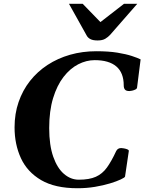

<svg xmlns="http://www.w3.org/2000/svg" viewBox="-20 -977 760 1010"><path d="M387.7 13.2Q269.5 13.2 196.5 -29.5Q123.5 -72.3 90.1 -144.8Q56.6 -217.3 56.6 -307.1Q56.6 -378.9 77.9 -440.4Q99.1 -502 137.9 -551.3Q176.8 -600.6 230.2 -635.5Q283.7 -670.4 348.6 -689Q413.6 -707.5 486.3 -707.5Q551.3 -707.5 597.4 -700Q643.6 -692.4 673.8 -682.4Q704.1 -672.4 719.7 -664.6L701.2 -518.1Q701.2 -510.7 692.6 -506.3Q684.1 -502 674.6 -500Q665 -498 660.6 -498Q643.6 -498 637.2 -505.9Q630.9 -513.7 630.9 -527.3Q630.9 -594.2 592 -627.4Q553.2 -660.6 478 -660.6Q434.1 -660.6 391.4 -638.7Q348.6 -616.7 314.2 -572.3Q279.8 -527.8 259.3 -460.7Q238.8 -393.6 238.8 -303.2Q238.8 -213.4 260 -152.8Q281.2 -92.3 316.7 -62Q352.1 -31.7 394.5 -31.7Q449.7 -31.7 484.1 -47.1Q518.6 -62.5 542.5 -95.7Q566.4 -128.9 590.8 -181.6Q598.6 -198.2 617.7 -198.2Q622.1 -198.2 631.6 -196.5Q641.1 -194.8 649.4 -191.7Q657.7 -188.5 657.7 -183.1L637.7 -47.9Q636.2 -43 615 -33Q593.8 -22.9 558.6 -12.2Q523.4 -1.5 479.5 5.9Q435.5 13.2 387.7 13.2ZM493.7 -764.2Q468.8 -764.2 455.6 -771.2Q442.4 -778.3 436.5 -789.1L342.8 -957H415L508.3 -860.8L632.3 -957H702.1L559.1 -793.5Q548.8 -782.2 533.9 -773.2Q519 -764.2 493.7 -764.2Z"/></svg>

Font: Gelasio
Style: Italic
Weight: 400
Italic angle: -8.5°
Designer: Eben Sorkin
Foundry: Eben Sorkin
Version: Version 1.008